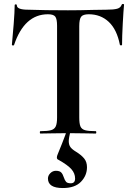

<svg xmlns="http://www.w3.org/2000/svg" viewBox="-20 -674 683 969"><path d="M51 -447Q50 -444 45 -444.5Q40 -445 40 -448Q44 -488 49 -551.5Q54 -615 54 -647Q54 -652 59.5 -652Q65 -652 65 -647Q65 -625 122 -625Q208 -622 323 -622Q382 -622 448 -624L516 -625Q554 -625 571.5 -630Q589 -635 594 -650Q595 -654 600.5 -654Q606 -654 606 -650Q603 -620 599.5 -554Q596 -488 596 -448Q596 -445 591 -445Q586 -445 585 -448Q570 -525 529 -563.5Q488 -602 428 -602Q399 -602 389.5 -589.5Q380 -577 380 -542V-81Q380 -50 386 -36Q392 -22 409 -17Q426 -12 463 -12Q466 -12 466 -6Q466 0 463 0Q427 0 406 -1L323 -2L242 -1Q221 0 184 0Q181 0 181 -6Q181 -12 184 -12Q220 -12 237.5 -17Q255 -22 261.5 -36.5Q268 -51 268 -81V-544Q268 -578 259 -590Q250 -602 222 -602Q103 -602 51 -447ZM327 38Q327 57 335.5 68.5Q344 80 364 92Q390 108 404.5 125.5Q419 143 419 170Q419 212 388.5 243.5Q358 275 297 275Q222 275 222 227Q222 212 234 200Q246 188 262 188Q281 188 289 196.5Q297 205 302 221Q307 236 313.5 243.5Q320 251 337 251Q359 251 359 227Q359 201 340.5 180Q322 159 276 133Q267 130 267 121Q267 114 271 105Q295 47 309 9L319 -20L337 -19Q327 23 327 38Z"/></svg>

Font: Cormorant Infant
Style: Bold
Weight: 700
Designer: Christian Thalmann (Catharsis Fonts)
Foundry: Catharsis Fonts
Version: Version 4.000